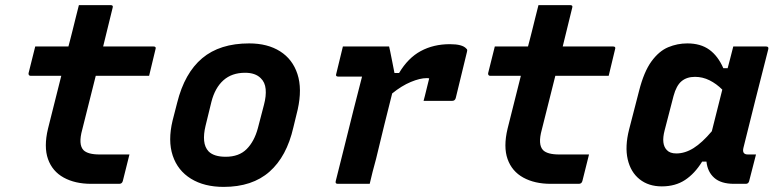

<svg xmlns="http://www.w3.org/2000/svg" viewBox="-20 -720 3040 752"><path d="M487 -115Q480 -88 474 -63Q468 -38 461 -11Q458 0 447 0H337Q274 0 229.5 -24.5Q185 -49 168 -97Q151 -145 168 -216Q181 -268 194 -319.5Q207 -371 220 -423H100Q95 -423 93 -426.5Q91 -430 92 -434Q99 -462 105 -486Q111 -510 118 -538H248Q252 -553 256 -568.5Q260 -584 264 -600Q270 -626 276.5 -650.5Q283 -675 289 -700H413Q425 -700 421 -689Q412 -651 402.5 -613.5Q393 -576 384 -538H581Q593 -538 589 -527Q582 -499 576.5 -475Q571 -451 564 -423H355Q342 -370 328.5 -317.5Q315 -265 302 -212Q286 -154 307 -132Q324 -115 370 -115Z M956 -550Q1028 -550 1077 -519Q1126 -488 1145 -430Q1164 -372 1146 -291L1129 -221Q1103 -107 1035.5 -47.5Q968 12 856 12Q780 12 728 -20Q676 -52 656.5 -110.5Q637 -169 656 -248L674 -318Q703 -434 772 -492Q841 -550 956 -550ZM940 -435Q888 -435 855 -405.5Q822 -376 808 -321L785 -227Q777 -194 779.5 -168.5Q782 -143 797 -127Q818 -106 864 -106Q916 -106 946 -136Q976 -166 990 -218L1014 -310Q1023 -344 1020.5 -371Q1018 -398 1001 -414Q980 -435 940 -435Z M1323 -538H1504Q1504 -538 1508 -520Q1512 -502 1516.5 -477.5Q1521 -453 1525 -434H1543Q1578 -493 1628 -520Q1678 -547 1742 -547Q1791 -547 1806 -530Q1810 -527 1810 -523.5Q1810 -520 1809 -517L1765 -336Q1762 -325 1751 -325H1639L1644 -344Q1648 -361 1652.5 -378.5Q1657 -396 1661 -413Q1659 -414 1651 -414Q1625 -414 1589 -399Q1553 -384 1516 -354Q1501 -295 1484.5 -228Q1468 -161 1453 -98Q1446 -72 1439.5 -47.5Q1433 -23 1428 0H1303Q1292 0 1295 -11Q1310 -69 1328 -142.5Q1346 -216 1364.5 -289Q1383 -362 1398 -420H1305Q1293 -420 1297 -431Q1304 -458 1310 -484.5Q1316 -511 1323 -538Z M2287 -115Q2280 -88 2274 -63Q2268 -38 2261 -11Q2258 0 2247 0H2137Q2074 0 2029.5 -24.5Q1985 -49 1968 -97Q1951 -145 1968 -216Q1981 -268 1994 -319.5Q2007 -371 2020 -423H1900Q1895 -423 1893 -426.5Q1891 -430 1892 -434Q1899 -462 1905 -486Q1911 -510 1918 -538H2048Q2052 -553 2056 -568.5Q2060 -584 2064 -600Q2070 -626 2076.5 -650.5Q2083 -675 2089 -700H2213Q2225 -700 2221 -689Q2212 -651 2202.5 -613.5Q2193 -576 2184 -538H2381Q2393 -538 2389 -527Q2382 -499 2376.5 -475Q2371 -451 2364 -423H2155Q2142 -370 2128.5 -317.5Q2115 -265 2102 -212Q2086 -154 2107 -132Q2124 -115 2170 -115Z M2672 -550Q2724 -550 2758 -525.5Q2792 -501 2813 -453H2830Q2835 -471 2840 -491Q2845 -511 2852 -538H2980Q2992 -538 2989 -527Q2964 -430 2938.5 -328.5Q2913 -227 2892 -142Q2885 -115 2909 -115H2941L2914 -10Q2911 0 2901 0H2855Q2804 0 2777.5 -23.5Q2751 -47 2747 -87H2730Q2701 -40 2663 -15Q2625 10 2572 10Q2520 10 2485 -18Q2450 -46 2438.5 -96Q2427 -146 2444 -213L2483 -364Q2502 -439 2531.5 -479.5Q2561 -520 2597 -535Q2633 -550 2672 -550ZM2592 -132Q2604 -119 2629 -119Q2663 -119 2696.5 -140Q2730 -161 2768 -206Q2778 -247 2788.5 -287.5Q2799 -328 2809 -369Q2786 -392 2759 -405.5Q2732 -419 2702 -419Q2670 -419 2649.5 -402Q2629 -385 2618 -344L2583 -209Q2569 -155 2592 -132Z"/></svg>

Font: Recursive Mn Lnr St
Style: Bold Italic
Weight: 700
Italic angle: -15°
Monospace: yes
Version: Version 1.079;hotconv 1.0.112;makeotfexe 2.5.65598; ttfautoh